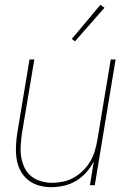

<svg xmlns="http://www.w3.org/2000/svg" viewBox="-20 -766 540 794"><path d="M192 8Q165 8 140.5 1Q116 -6 96.5 -21.5Q77 -37 65 -59.5Q53 -82 49 -107.5Q45 -133 46 -159.5Q47 -186 51 -213L102 -520H122L70 -210Q67 -186 65.5 -162Q64 -138 68 -115Q72 -92 82 -71.5Q92 -51 109.5 -37Q127 -23 149.5 -16.5Q172 -10 196 -10Q218 -10 241.5 -15Q265 -20 286 -32Q307 -44 324.5 -61.5Q342 -79 354 -100Q366 -121 372.5 -143.5Q379 -166 383 -189L438 -520H458L372 0H352L368 -99Q356 -75 337 -53.5Q318 -32 294.5 -18Q271 -4 244.5 2Q218 8 192 8ZM290 -595 277 -605 395 -746 412 -734Z"/></svg>

Font: Iosevka Thin Oblique
Style: Regular
Weight: 100
Italic angle: -9°
Monospace: yes
Designer: Belleve Invis
Foundry: Belleve Invis
Version: Version 32.5.0; ttfautohint (v1.8.4)